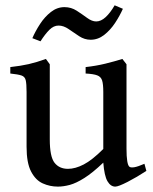

<svg xmlns="http://www.w3.org/2000/svg" viewBox="-20 -692 581 727"><path d="M534.2 -44.9Q498.5 -21.5 463.4 -3.4Q428.2 14.6 416.5 14.6Q398.9 14.6 387 -5.6Q375 -25.9 371.1 -76.2Q330.6 -37.6 299.6 -18.1Q268.6 1.5 244.4 8.1Q220.2 14.6 199.2 14.6Q168.9 14.6 141.8 2.4Q114.7 -9.8 97.7 -42.5Q80.6 -75.2 80.6 -136.2V-343.8Q80.6 -374.5 77.4 -388.2Q74.2 -401.9 61.3 -406.2Q48.3 -410.6 19 -413.6V-438Q58.6 -442.4 88.6 -449.2Q118.7 -456.1 153.8 -468.8L168.5 -448.7V-164.6Q168.5 -98.6 186.5 -75.7Q204.6 -52.7 237.3 -52.7Q265.1 -52.7 297.1 -69.3Q329.1 -85.9 371.1 -127.9V-343.8Q371.1 -373 366.7 -387.2Q362.3 -401.4 348.1 -406.7Q334 -412.1 304.2 -413.6V-438Q343.8 -442.4 378.7 -450.9Q413.6 -459.5 443.4 -468.8L459 -448.7V-128.9Q459 -69.3 470.2 -60.5Q475.6 -56.6 488.8 -58.8Q502 -61 526.9 -71.8ZM445.3 -658.7Q433.6 -632.3 415.8 -605.2Q397.9 -578.1 374.5 -559.8Q351.1 -541.5 323.2 -541.5Q300.3 -541.5 279.8 -554.9Q259.3 -568.4 240 -581.8Q220.7 -595.2 201.7 -595.2Q183.1 -595.2 167 -579.1Q150.9 -563 133.3 -535.6L102.5 -547.4Q113.8 -573.7 131.6 -601.1Q149.4 -628.4 172.9 -646.7Q196.3 -665 224.1 -665Q249.5 -665 270.5 -651.4Q291.5 -637.7 309.8 -624.3Q328.1 -610.8 344.2 -610.8Q362.3 -610.8 379.9 -627Q397.5 -643.1 414.1 -671.9Z"/></svg>

Font: Gentium Book Plus
Style: Regular
Weight: 400
Designer: Victor Gaultney, Annie Olsen, Iska Routamaa, Becca Hirsbrunner
Foundry: SIL International
Version: Version 6.101